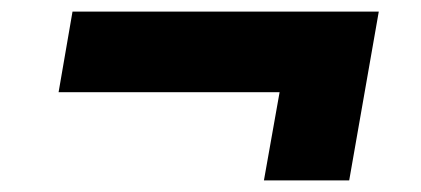

<svg xmlns="http://www.w3.org/2000/svg" viewBox="-20 -436 726 331"><path d="M633 -416H105L81 -277H462L435 -125H582Z"/></svg>

Font: Geom Black
Style: Bold Italic
Weight: 900
Italic angle: -10°
Version: Version 1.102